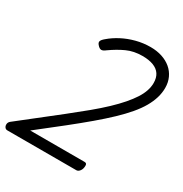

<svg xmlns="http://www.w3.org/2000/svg" viewBox="-250 -1185 1292 1355"><g transform="rotate(30 396.5 -507.5)"><path d="M3 0Q-11 0 -18.5 -11Q-26 -22 -24.5 -37Q-23 -52 -9 -63L300 -306Q376 -366 437.5 -417Q499 -468 546.5 -513Q594 -558 628.5 -598Q663 -638 685.5 -673Q708 -708 719 -741Q730 -774 730 -805Q730 -848 711.5 -876Q693 -904 656.5 -918Q620 -932 567 -932Q497 -932 441 -906.5Q385 -881 326 -839Q306 -823 291.5 -823.5Q277 -824 261 -843Q248 -857 251.5 -870Q255 -883 278 -902Q315 -934 363.5 -959.5Q412 -985 469 -1000Q526 -1015 586 -1015Q637 -1015 679.5 -1001Q722 -987 753 -961Q784 -935 801 -898Q818 -861 818 -816Q818 -776 806 -735.5Q794 -695 770 -653Q746 -611 707.5 -565.5Q669 -520 616.5 -470Q564 -420 496 -362.5Q428 -305 345 -239L143 -80H586Q596 -80 600.5 -75Q605 -70 605 -60Q605 -33 592.5 -16.5Q580 0 565 0Z"/></g></svg>

Font: Playwrite US Trad
Style: Regular
Weight: 400
Designer: Veronika Burian, José Scaglione
Foundry: TypeTogether
Version: Version 1.002